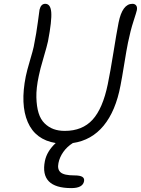

<svg xmlns="http://www.w3.org/2000/svg" viewBox="-20 -740 731 996"><path d="M350.1 235.8Q185.1 235.8 212.9 95.2Q223.1 44.9 269 2Q163.6 -15.1 124 -106.7Q84.5 -198.2 113.8 -344.2Q119.6 -373 135.5 -426.5Q151.4 -480 154.8 -497.1Q169.9 -572.8 176.5 -626.2Q183.1 -679.7 185.1 -689.9Q192.4 -720.2 214.8 -720.2Q242.2 -720.2 245.8 -676.8Q249.5 -633.3 229 -525.9Q224.1 -502.4 205.6 -439.7Q187 -377 181.2 -346.2Q167.5 -282.7 168.7 -234.9Q169.9 -187 180.2 -153.8Q190.4 -120.6 211.4 -100.1Q232.4 -79.6 258.1 -70.3Q283.7 -61 315.9 -61Q407.2 -61 460.2 -119.1Q513.2 -177.2 539.1 -303.2Q552.7 -369.6 568.4 -467.5Q584 -565.4 595.2 -623Q614.7 -720.2 667 -720.2Q679.7 -720.2 686.3 -711.7Q692.9 -703.1 689.9 -687Q688 -677.7 672.4 -629.6Q656.7 -581.5 644 -519Q636.2 -481 624.3 -406.7Q612.3 -332.5 605 -295.9Q580.1 -164.1 517.6 -88.1Q455.1 -12.2 357.9 2Q328.1 20.5 308.6 48.1Q289.1 75.7 283.2 106Q276.4 138.7 294.7 154.3Q313 169.9 365.2 169.9Q395.5 169.9 407.2 177.5Q418.9 185.1 416 200.2Q409.2 235.8 350.1 235.8Z"/></svg>

Font: Shantell Sans Bouncy
Style: Italic
Weight: 300
Italic angle: -11.31°
Designer: Stephen Nixon, Anya Danilova, Shantell Martin
Foundry: Arrow Type
Version: Version 1.006;[9816181b4]